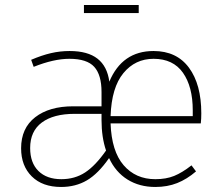

<svg xmlns="http://www.w3.org/2000/svg" viewBox="-20 -734 883 764"><path d="M779 -243H420Q424 -132 472 -76.5Q520 -21 598 -21Q641 -21 673 -34Q705 -47 742 -76L760 -52Q724 -21 685 -5.5Q646 10 598 10Q535 10 487.5 -19.5Q440 -49 414 -105Q371 -43 326 -16.5Q281 10 223 10Q149 10 106.5 -32Q64 -74 64 -144Q64 -224 120 -267.5Q176 -311 271 -311H384V-368Q384 -436 355 -468Q326 -500 256 -500Q194 -500 114 -468L104 -496Q146 -514 182.5 -522.5Q219 -531 257 -531Q329 -531 368 -500.5Q407 -470 415 -409Q466 -531 591 -531Q683 -531 732 -464.5Q781 -398 781 -283Q781 -261 779 -243ZM747 -295Q747 -389 708 -444.5Q669 -500 591 -500Q518 -500 471 -443Q424 -386 420 -272H747ZM402 -135Q384 -188 384 -256V-281H277Q193 -281 146.5 -246.5Q100 -212 100 -145Q100 -86 133 -53.5Q166 -21 224 -21Q278 -21 319 -48Q360 -75 402 -135ZM314 -682V-714H532V-682Z"/></svg>

Font: FiraGO UltraLight
Style: Regular
Weight: 200
Designer: bBox Type
Foundry: bBox Type GmbH
Version: Version 1.001